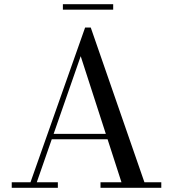

<svg xmlns="http://www.w3.org/2000/svg" viewBox="-20 -896 826 916"><path d="M222 -231.5V-257.5H548V-231.5ZM413 -764.5 669 -26.5H749.5V0H459.5V-26.5H559.5L365 -628L155.5 -26.5H256V0H36V-26.5H125.5L386 -764.5ZM280 -850V-876H520V-850Z"/></svg>

Font: Bodoni Moda 9pt
Style: Regular
Weight: 400
Designer: Owen Earl
Foundry: indestructible type
Version: Version 2.005